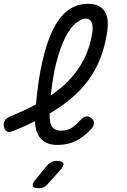

<svg xmlns="http://www.w3.org/2000/svg" viewBox="-56 -760 676 1020"><path d="M429 -75Q389 -32 346.5 -11Q304 10 249 10Q213 10 188.5 -2.5Q164 -15 150.5 -37Q137 -59 132 -91Q130 -103 130 -116Q76 -89 14 -64Q-7 -56 -18.5 -61.5Q-30 -67 -35 -86Q-39 -106 -31.5 -118.5Q-24 -131 -4 -140Q72 -172 135 -205Q147 -338 169 -433Q194 -544 230.5 -612.5Q267 -681 312.5 -710.5Q358 -740 411 -740Q447 -740 469.5 -727.5Q492 -715 503 -694.5Q514 -674 516 -648Q518 -622 514 -596Q500 -497 463.5 -419Q427 -341 366 -278Q305 -215 218 -163L208 -157V-141Q208 -116 214 -99.5Q220 -83 233.5 -74.5Q247 -66 270 -66Q304 -66 327.5 -82.5Q351 -99 373 -124Q388 -140 402.5 -141.5Q417 -143 430 -132Q444 -120 443 -104.5Q442 -89 429 -75ZM214 -253Q264 -287 303 -326Q357 -380 390 -445Q423 -510 435 -591Q437 -606 436 -619Q435 -632 431 -641Q427 -650 419.5 -655.5Q412 -661 399 -661Q377 -661 347.5 -637.5Q318 -614 290.5 -560.5Q263 -507 241 -419Q224 -349 214 -253ZM133 194 192 121Q204 108 216.5 101.5Q229 95 245 95Q276 95 280.5 107.5Q285 120 262 146L198 217Q188 229 176 234.5Q164 240 150 240Q122 240 118 228Q114 216 133 194Z"/></svg>

Font: Maple Mono NL Light
Style: Italic
Weight: 300
Italic angle: -10°
Monospace: yes
Designer: subframe7536
Version: Version 7.000